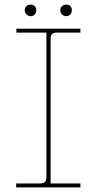

<svg xmlns="http://www.w3.org/2000/svg" viewBox="-20 -811 418 831"><path d="M50 0V-17H153Q169 -17 175 -24Q181 -31 181 -46V-670H51V-687H328V-670H227Q211 -670 205 -663Q199 -656 199 -641V-17H328V0ZM267 -741Q256 -741 248.5 -748.5Q241 -756 241 -767Q241 -778 248.5 -784.5Q256 -791 267 -791Q278 -791 284.5 -784.5Q291 -778 291 -767Q291 -756 284.5 -748.5Q278 -741 267 -741ZM113 -741Q102 -741 94.5 -748.5Q87 -756 87 -767Q87 -778 94.5 -784.5Q102 -791 113 -791Q124 -791 130.5 -784.5Q137 -778 137 -767Q137 -756 130.5 -748.5Q124 -741 113 -741Z"/></svg>

Font: Grandiflora One
Style: Regular
Weight: 400
Designer: Haesung Cho
Foundry: JAMO
Version: Version 1.000; ttfautohint (v1.8.4.7-5d5b);gftools[0.9.28]